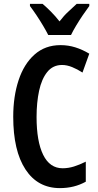

<svg xmlns="http://www.w3.org/2000/svg" viewBox="-20 -957 506 987"><path d="M299 -623Q252 -623 223 -587Q194 -551 181 -490.5Q168 -430 168 -356Q168 -230 202 -161Q236 -92 302 -92Q331 -92 360 -101Q389 -110 421 -126V-23Q362 10 288 10Q174 10 111 -86Q48 -182 48 -357Q48 -461 75.5 -544.5Q103 -628 157.5 -676.5Q212 -725 291 -725Q331 -725 367.5 -713.5Q404 -702 439 -681L404 -584Q378 -601 351 -612Q324 -623 299 -623ZM228 -777Q218 -797 202 -824Q186 -851 168 -878Q150 -905 134 -926V-937H199Q217 -922 241 -898Q265 -874 286 -847Q309 -877 330.5 -896.5Q352 -916 374 -937H439V-926Q424 -906 406 -879.5Q388 -853 371.5 -825.5Q355 -798 345 -777Z"/></svg>

Font: Noto Sans Malayalam ExtraCondensed SemiBold
Style: Regular
Weight: 600
Width: 2
Designer: Jelle Bosma - Monotype Design Team
Foundry: Monotype Imaging Inc.
Version: Version 2.104; ttfautohint (v1.8.4.7-5d5b)